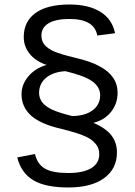

<svg xmlns="http://www.w3.org/2000/svg" viewBox="-20 -745 596 849"><path d="M287.1 -725.1Q372.1 -725.1 424.1 -692.6Q476.1 -660.2 488.8 -598.1L410.2 -587.9Q397 -661.1 287.1 -661.1Q226.6 -661.1 194.8 -642.1Q163.1 -623 163.1 -587.9Q163.1 -564.5 176.8 -546.9Q191.9 -529.3 220.2 -517.1Q248.5 -504.9 310.1 -490.2Q383.3 -473.1 419.9 -452.1Q500 -409.7 500 -335Q500 -286.6 470.7 -250Q441.4 -213.4 393.1 -202.1Q447.8 -178.2 472.4 -146.7Q497.1 -115.2 497.1 -70.8Q497.1 1.5 440.4 42.7Q383.8 84 282.2 84Q181.2 84 127.4 52Q73.7 20 56.2 -48.8L134.8 -64Q145 -19 178.5 0.5Q211.9 20 282.2 20Q348.1 20 383.5 -1.5Q418.9 -22.9 418.9 -63Q418.9 -91.3 402.8 -108.9Q385.3 -129.9 356.9 -142.1Q328.6 -155.8 252.9 -174.8Q159.7 -195.8 117.4 -233.9Q75.2 -272 75.2 -328.1Q75.2 -371.6 105.5 -407.5Q135.7 -443.4 186 -458Q138.7 -473.6 111.8 -506.3Q85 -539.1 85 -581.1Q85 -649.9 137 -687.5Q189 -725.1 287.1 -725.1ZM422.9 -324.2Q422.9 -360.4 387.9 -385.5Q353 -410.6 269 -430.2Q215.8 -427.2 184.3 -401.4Q152.8 -375.5 152.8 -334Q152.8 -311.5 167 -292Q182.6 -273.4 210.4 -260.3Q238.3 -247.1 298.8 -231.9Q356.4 -232.4 389.6 -257.3Q422.9 -282.2 422.9 -324.2Z"/></svg>

Font: Libra Sans Modern
Style: Regular
Weight: 400
Foundry: Stefan Peev, Context Ltd
Version: Version 1.000